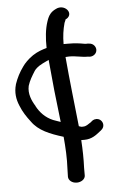

<svg xmlns="http://www.w3.org/2000/svg" viewBox="-59 -699 574 956"><g transform="rotate(-5 228.0 -221.0)"><path d="M338 -58C334 -57 328 -59 320 -62C308 -175 294 -296 284 -411C288 -411 296 -412 302 -412C338 -412 361 -403 396 -403L404 -402H406C423 -402 440 -415 440 -434C440 -450 427 -466 408 -467L400 -468C395 -468 390 -467 386 -468C358 -473 339 -476 301 -476H280C280 -514 285 -549 294 -581C297 -588 300 -594 301 -598L305 -600H306C346 -626 300 -677 256 -653C233 -642 220 -627 210 -596C197 -558 193 -512 194 -464C173 -458 150 -451 124 -434C99 -417 81 -398 70 -382C51 -356 37 -329 26 -297V-296C15 -258 20 -223 34 -190C47 -157 64 -132 84 -106C117 -59 172 -37 240 -16C245 38 248 92 245 146L244 184C244 201 261 217 286 217C308 217 328 203 328 185V147C330 102 329 55 326 8H342C380 8 403 -12 422 -27C427 -31 442 -40 442 -58C442 -74 429 -90 410 -90C395 -90 387 -82 382 -77C365 -67 358 -58 340 -58ZM125 -355C130 -363 142 -376 168 -389C180 -395 190 -400 199 -404C208 -301 219 -196 232 -91C222 -95 207 -99 195 -104C157 -120 131 -148 114 -180V-181C97 -208 80 -245 89 -284C97 -310 110 -331 125 -355Z"/></g></svg>

Font: Stray Cat
Style: ExBdExt
Weight: 800
Version: Version 1.0